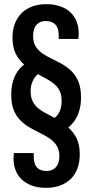

<svg xmlns="http://www.w3.org/2000/svg" viewBox="-20 -719 443 922"><path d="M201 183Q162 183 132.5 172Q103 161 83.5 142Q64 123 54.5 97.5Q45 72 45 42Q45 37 45.5 30Q46 23 47 16H142V31Q142 43 144 55.5Q146 68 152.5 78.5Q159 89 171.5 95.5Q184 102 204 102Q222 102 236 94Q250 86 257.5 70Q265 54 265 30Q265 0 252 -20Q239 -40 218.5 -54Q198 -68 174 -79.5Q150 -91 125.5 -105Q101 -119 80 -139Q59 -159 46.5 -189Q34 -219 34 -264Q34 -298 41.5 -325.5Q49 -353 63 -374Q77 -395 96 -409Q72 -429 56 -460Q40 -491 40 -538Q40 -577 52 -607Q64 -637 85.5 -657.5Q107 -678 136.5 -688.5Q166 -699 202 -699Q241 -699 271 -688Q301 -677 320 -658Q339 -639 348.5 -613.5Q358 -588 358 -558Q358 -553 357.5 -546Q357 -539 356 -532H262V-547Q262 -559 260 -571.5Q258 -584 251 -594.5Q244 -605 231.5 -611.5Q219 -618 199 -618Q181 -618 167.5 -610Q154 -602 146.5 -586Q139 -570 139 -546Q139 -516 151.5 -496Q164 -476 184.5 -462Q205 -448 229.5 -436.5Q254 -425 278.5 -411Q303 -397 323.5 -377Q344 -357 356.5 -327Q369 -297 369 -252Q369 -218 361.5 -190.5Q354 -163 340.5 -142.5Q327 -122 308 -107Q332 -86 347.5 -55.5Q363 -25 363 22Q363 61 351.5 91Q340 121 318.5 141.5Q297 162 267 172.5Q237 183 201 183ZM242 -153Q259 -165 267.5 -186.5Q276 -208 276 -235Q276 -264 266 -283.5Q256 -303 239.5 -316.5Q223 -330 203 -340.5Q183 -351 162 -363Q146 -350 136.5 -328.5Q127 -307 127 -281Q127 -252 137 -232.5Q147 -213 163 -199.5Q179 -186 199.5 -175.5Q220 -165 242 -153Z"/></svg>

Font: Archivo SemiBold ExtraCondensed
Style: Regular
Weight: 600
Width: 2
Version: Version 2.001